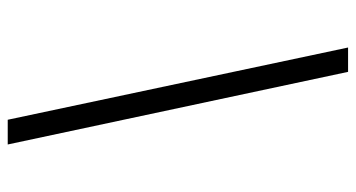

<svg xmlns="http://www.w3.org/2000/svg" viewBox="-232 -568 921 497"><g transform="rotate(90 228.5 -319.5)"><path d="M290 121H354L166 -760H103Z"/></g></svg>

Font: Noto Serif Devanagari Condensed
Style: Bold
Weight: 700
Width: 3
Designer: Universal Thirst, Indian Type Foundry and the Monotype Design Team
Foundry: Monotype Imaging Inc.
Version: Version 2.004